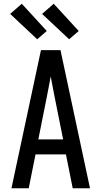

<svg xmlns="http://www.w3.org/2000/svg" viewBox="-20 -1002 540 1022"><path d="M41 0 198 -735H302L459 0H367L331 -180H169L133 0ZM316 -260 270 -490Q265 -516 260 -542Q255 -568 250 -595Q245 -568 240 -542Q235 -516 230 -490L184 -260ZM348 -793 204 -928 266 -982 399 -837ZM178 -793 34 -928 96 -982 229 -837Z"/></svg>

Font: Iosevka Fixed Medium
Style: Regular
Weight: 500
Monospace: yes
Designer: Belleve Invis
Foundry: Belleve Invis
Version: Version 32.3.0